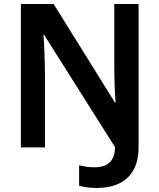

<svg xmlns="http://www.w3.org/2000/svg" viewBox="-20 -734 794 956"><path d="M462 202Q433 202 411.5 198.5Q390 195 374 191V89Q390 93 409 96Q428 99 449 99Q481 99 503.5 89.5Q526 80 539 58Q552 36 553 -1L200 -560H196Q197 -554 198.5 -532Q200 -510 201 -479Q202 -448 203 -415Q204 -382 204 -355V0H84V-714H247L552 -224H556Q555 -230 553.5 -252Q552 -274 551 -303.5Q550 -333 549.5 -364.5Q549 -396 549 -422V-714H670V-2Q670 68 644 113.5Q618 159 571 180.5Q524 202 462 202Z"/></svg>

Font: Noto Sans Display SemiBold
Style: Regular
Weight: 600
Designer: Monotype Design Team
Foundry: Monotype Imaging Inc.
Version: Version 2.003